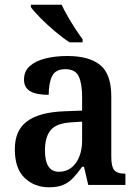

<svg xmlns="http://www.w3.org/2000/svg" viewBox="-20 -786 587 816"><path d="M188 10Q127 10 85 -29.5Q43 -69 43 -152Q43 -232 95 -270.5Q147 -309 252 -313L329 -316V-374Q329 -429 315 -460.5Q301 -492 257 -492Q216 -492 201.5 -462.5Q187 -433 187 -383Q134 -383 108 -398.5Q82 -414 82 -448Q82 -483 106.5 -505Q131 -527 173 -537.5Q215 -548 266 -548Q359 -548 406 -509.5Q453 -471 453 -376V-119Q453 -78 465.5 -63Q478 -48 510 -48H513V0H355L337 -77H329Q309 -49 290.5 -29.5Q272 -10 248 0Q224 10 188 10ZM230 -56Q275 -56 302 -93Q329 -130 329 -191V-269L282 -266Q219 -262 195 -232.5Q171 -203 171 -147Q171 -56 230 -56ZM276 -606Q248 -624 214 -652.5Q180 -681 151.5 -710Q123 -739 111 -756V-766H242Q252 -744 267.5 -717Q283 -690 300 -664Q317 -638 331 -619V-606Z"/></svg>

Font: Noto Serif Hebrew SemiCondensed SemiBold
Style: Regular
Weight: 600
Width: 4
Designer: Monotype Design Team
Foundry: Monotype Imaging Inc.
Version: Version 2.004; ttfautohint (v1.8.4.7-5d5b)